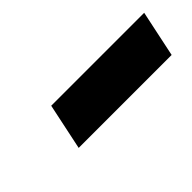

<svg xmlns="http://www.w3.org/2000/svg" viewBox="-6 -774 425 425"><g transform="rotate(-45 206.0 -561.5)"><path d="M98 -507 121 -616H412L389 -507Z"/></g></svg>

Font: Ysabeau Black
Style: Italic
Weight: 900
Italic angle: -12°
Version: Version 2.000;gftools[0.9.27.dev2+g8671c4b]